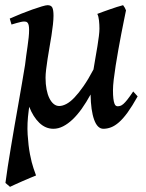

<svg xmlns="http://www.w3.org/2000/svg" viewBox="-20 -477 563 741"><path d="M511.2 -105Q490.2 -67.4 472.7 -43.2Q455.1 -19 439.2 -5.1Q423.3 8.8 408.4 14.4Q393.6 20 378.9 20Q356 20 343.3 -15.1Q330.6 -50.3 329.6 -112.3Q313 -82 295.7 -57.6Q278.3 -33.2 260.3 -16.1Q242.2 1 223.6 10.5Q205.1 20 186 20Q155.8 20 131.8 -2.9Q107.9 -25.9 92.8 -64.9L90.8 -50.8Q84 -0.5 86.7 42.5Q89.4 85.4 95.7 118.4Q102.1 151.4 109.4 172.6Q116.7 193.8 119.1 200.2Q111.8 203.1 97.7 209Q83.5 214.8 67.9 221.7Q52.2 228.5 38.3 234.9Q24.4 241.2 18.6 244.1L1 229Q4.4 201.2 10 165.8Q15.6 130.4 22.2 90.6Q28.8 50.8 36.1 8.5Q43.5 -33.7 50.8 -75Q58.1 -116.2 64.7 -155Q71.3 -193.8 76.7 -226.6Q78.6 -244.6 81.3 -262.9Q84 -281.2 86.4 -298.6Q88.9 -315.9 90.6 -332Q92.3 -348.1 92.3 -361.3Q92.3 -372.6 90.8 -379.2Q89.4 -385.7 86.7 -388.9Q84 -392.1 80.6 -393.1Q77.1 -394 73.2 -394Q68.4 -394 60.5 -392.3Q52.7 -390.6 44.4 -388.2Q35.2 -385.7 24.4 -382.3L17.6 -405.3Q38.1 -414.6 61.3 -423.8Q84.5 -433.1 105.2 -440.4Q126 -447.8 141.8 -452.4Q157.7 -457 163.6 -457Q177.2 -457 181.9 -447.8Q186.5 -438.5 186.5 -416Q186.5 -401.9 184.3 -382.1Q182.1 -362.3 178.7 -340.3Q175.3 -318.4 171.1 -294.9Q167 -271.5 163.6 -249.5Q160.2 -227.5 158 -208.7Q155.8 -189.9 155.8 -176.8Q155.8 -152.3 159.7 -132.1Q163.6 -111.8 170.7 -97.7Q177.7 -83.5 187.3 -75.7Q196.8 -67.9 208.5 -67.9Q221.2 -67.9 236.1 -75.7Q251 -83.5 267.3 -100.6Q283.7 -117.7 302.2 -144.3Q320.8 -170.9 340.8 -209Q344.2 -231 348.4 -254.2Q352.5 -277.3 356 -298.6Q359.4 -319.8 361.6 -337.4Q363.8 -355 363.8 -366.2Q363.8 -381.8 362.1 -397.9Q360.4 -414.1 355.5 -423.3Q364.3 -426.8 377 -431.4Q389.6 -436 403.8 -440.9Q418 -445.8 431.4 -450.2Q444.8 -454.6 455.1 -457Q462.9 -446.8 466.3 -437Q463.4 -422.9 458.5 -398.9Q453.6 -375 448 -345.9Q442.4 -316.9 436.8 -285.4Q431.2 -253.9 426.5 -224.4Q421.9 -194.8 418.9 -169.9Q416 -145 416 -128.9Q416 -108.9 417.5 -96.9Q418.9 -85 421.4 -78.1Q423.8 -71.3 427 -69.1Q430.2 -66.9 434.1 -66.9Q439 -66.9 444.1 -68.4Q449.2 -69.8 456.1 -75.7Q462.9 -81.5 471.9 -93Q481 -104.5 494.1 -124Z"/></svg>

Font: Gentium Book Basic
Style: Italic
Weight: 400
Italic angle: -8°
Designer: J. Victor Gaultney and Annie Olsen
Foundry: SIL International
Version: Version 1.102; 2013; Maintenance release